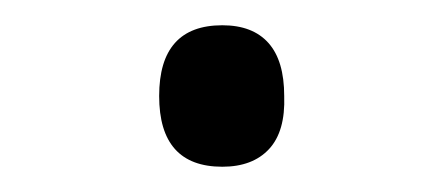

<svg xmlns="http://www.w3.org/2000/svg" viewBox="-20 -346 353 152"><path d="M156 -214Q131 -214 118.5 -228Q106 -242 106 -270Q106 -298 118.5 -312Q131 -326 156 -326Q180 -326 192.5 -312Q205 -298 205 -270Q206 -242 193 -228Q180 -214 156 -214Z"/></svg>

Font: Playwrite CL Light
Style: Regular
Weight: 300
Designer: Veronika Burian, José Scaglione
Foundry: TypeTogether
Version: Version 1.002